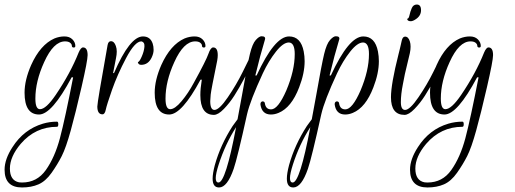

<svg xmlns="http://www.w3.org/2000/svg" viewBox="-148 -499 2248 838"><path d="M214.4 -292Q234.4 -292 234.4 -258.4Q234.4 -234.4 208 -119.6Q181.6 -4.8 160.8 70.4Q140 145.6 121.6 182Q103.2 218.4 77.2 255.2Q51.2 292 20 305.6Q-11.2 319.2 -52 319.2Q-128 319.2 -128 241.6Q-128 196 -93.6 143.2Q-44 65.6 39.2 40.8Q68.8 32 100.8 32Q106.4 32 106.4 43.2Q106.4 54.4 100.8 54.4Q6.4 54.4 -57.6 128.8Q-104.8 184.8 -104.8 236.8Q-104.8 288.8 -64.8 296.8L-52 297.6Q13.6 297.6 52 243.2Q91.2 188 113.6 104Q136 19.2 171.2 -161.6H164.8Q78.4 0.8 22.4 0.8Q-40.8 0.8 -40.8 -94.4Q-40.8 -149.6 -12 -215.2Q28 -304 89.6 -331.2Q111.2 -340 133.2 -340Q155.2 -340 168 -327.2Q180.8 -314.4 180.8 -298.4Q180.8 -291.2 173.2 -291.6Q165.6 -292 165.6 -299.2Q165.6 -306.4 158 -312.4Q150.4 -318.4 136 -318.4Q85.6 -318.4 44.8 -228Q6.4 -144 6.4 -68.8Q6.4 -22.4 26.4 -22.4Q52.8 -22.4 95.2 -84.8Q159.2 -179.2 195.2 -269.6Q204.8 -292 214.4 -292Z M299.2 0Q276.8 0 276.8 -34.4Q276.8 -52.8 321.6 -302.4Q324.8 -319.2 336 -319.2Q350.4 -319.2 357.6 -298.4Q361.6 -287.2 361.6 -274Q361.6 -260.8 358.4 -245.6L345.6 -180H349.6Q418.4 -340 476 -340Q508 -340 518.4 -308.8Q522.4 -296.8 522.4 -281.2Q522.4 -265.6 513.6 -247.2Q498.4 -216 468 -216Q461.6 -216 458 -219.2Q454.4 -222.4 453.6 -228Q460 -228 470.4 -251.6Q480.8 -275.2 482.4 -295.2Q484 -315.2 468.8 -318.4Q440.8 -318.4 402.4 -245.6Q364 -172.8 340.8 -106.4Q317.6 -40 313.6 -20Q309.6 0 299.2 0Z M590.4 0.8Q527.2 0.8 527.2 -94.4Q527.2 -149.6 556 -215.2Q596 -304 657.6 -331.2Q679.2 -340 701.2 -340Q723.2 -340 736 -327.2Q748.8 -314.4 748.8 -298.4Q748.8 -291.2 741.2 -291.6Q733.6 -292 733.6 -299.2Q733.6 -306.4 726 -312.4Q718.4 -318.4 704 -318.4Q653.6 -318.4 612.8 -228Q574.4 -144 574.4 -68.8Q574.4 -22.4 594.8 -22.4Q615.2 -22.4 644.4 -57.2Q673.6 -92 698.4 -138.4Q752 -236 761.6 -264Q771.2 -292 782.4 -292Q802.4 -292 802.4 -258.4Q802.4 -248 800 -234.4Q773.6 -106.4 771.6 -86.4Q769.6 -66.4 769.6 -57.6Q769.6 -19.2 788 -19.2Q808.8 -19.2 846.4 -74.4Q884 -129.6 911.2 -184.8L938.4 -240H960Q955.2 -230.4 947.6 -214Q940 -197.6 917.6 -155.6Q895.2 -113.6 874.8 -81.6Q854.4 -49.6 829.2 -23.6Q804 2.4 785.6 2.4Q726.4 2.4 726.4 -84Q726.4 -112.8 732.8 -151.2H727.2Q645.6 0.8 590.4 0.8Z M1035.2 -21.6Q1065.6 -21.6 1101.6 -104Q1138.4 -191.2 1138.4 -263.2Q1138.4 -312.8 1112.8 -313.6Q1088 -313.6 1056.4 -273.6Q1024.8 -233.6 999.2 -179.2Q944 -60 930.4 -0.8Q888 191.2 872 237.6Q844 319.2 808 319.2Q780 319.2 780 280.8Q780 258.4 789.6 221.6Q814.4 132.8 867.2 51.2L888.8 21.6Q896 -14.4 908 -82.4Q932 -219.2 942.8 -263.6Q953.6 -308 968.4 -324.4Q983.2 -340.8 993.6 -340.8Q1013.6 -340.8 1008 -324.8Q988 -259.2 966.4 -169.6H972Q1050.4 -340 1113.6 -340Q1164.8 -340 1177.6 -274.4Q1181.6 -253.6 1181.6 -232Q1181.6 -179.2 1157.6 -117.6Q1124 -29.6 1068 -6.4Q1051.2 0.8 1034.4 0.8Q995.2 0.8 988.8 -42.4Q988 -49.6 992 -53.6Q996 -57.6 1001.6 -56Q1007.2 -54.4 1008 -48Q1012 -21.6 1035.2 -21.6ZM805.6 297.6Q836.8 297.6 882.4 56Q835.2 129.6 806.4 219.2Q793.6 259.2 793.6 278.4Q793.6 297.6 805.6 297.6Z M1359.2 -21.6Q1389.6 -21.6 1425.6 -104Q1462.4 -191.2 1462.4 -263.2Q1462.4 -312.8 1436.8 -313.6Q1412 -313.6 1380.4 -273.6Q1348.8 -233.6 1323.2 -179.2Q1268 -60 1254.4 -0.8Q1212 191.2 1196 237.6Q1168 319.2 1132 319.2Q1104 319.2 1104 280.8Q1104 258.4 1113.6 221.6Q1138.4 132.8 1191.2 51.2L1212.8 21.6Q1220 -14.4 1232 -82.4Q1256 -219.2 1266.8 -263.6Q1277.6 -308 1292.4 -324.4Q1307.2 -340.8 1317.6 -340.8Q1337.6 -340.8 1332 -324.8Q1312 -259.2 1290.4 -169.6H1296Q1374.4 -340 1437.6 -340Q1488.8 -340 1501.6 -274.4Q1505.6 -253.6 1505.6 -232Q1505.6 -179.2 1481.6 -117.6Q1448 -29.6 1392 -6.4Q1375.2 0.8 1358.4 0.8Q1319.2 0.8 1312.8 -42.4Q1312 -49.6 1316 -53.6Q1320 -57.6 1325.6 -56Q1331.2 -54.4 1332 -48Q1336 -21.6 1359.2 -21.6ZM1129.6 297.6Q1160.8 297.6 1206.4 56Q1159.2 129.6 1130.4 219.2Q1117.6 259.2 1117.6 278.4Q1117.6 297.6 1129.6 297.6Z M1671.2 -479.2Q1689.6 -479.2 1689.6 -454.4Q1689.6 -429.6 1665.6 -414.4Q1653.6 -406.4 1644.8 -406.4Q1632 -406.4 1629.6 -414.4L1628.8 -416.8Q1636 -416.8 1639.2 -432.4Q1642.4 -448 1649.2 -463.6Q1656 -479.2 1671.2 -479.2ZM1620 -19.2Q1640.8 -19.2 1678.4 -74.4Q1716 -129.6 1743.2 -184.8L1770.4 -240H1792Q1787.2 -230.4 1779.6 -214Q1772 -197.6 1749.6 -155.6Q1727.2 -113.6 1706.8 -81.6Q1686.4 -49.6 1661.2 -23.6Q1636 2.4 1617.6 2.4Q1558.4 2.4 1558.4 -74.4Q1558.4 -132 1591.2 -261.6Q1594.4 -275.2 1596.4 -282.4Q1598.4 -289.6 1600.8 -301.2Q1603.2 -312.8 1605.6 -322.4Q1609.6 -339.2 1620 -339.2Q1634.4 -339.2 1640.8 -318.4Q1644 -308.8 1644 -295.2Q1644 -281.6 1640.8 -266.8Q1637.6 -252 1630.4 -223.2Q1623.2 -194.4 1619.2 -176Q1615.2 -157.6 1610.4 -131.2Q1601.6 -87.2 1601.6 -53.2Q1601.6 -19.2 1620 -19.2Z M1984 -292Q2004 -292 2004 -258.4Q2004 -234.4 1977.6 -119.6Q1951.2 -4.8 1930.4 70.4Q1909.6 145.6 1891.2 182Q1872.8 218.4 1846.8 255.2Q1820.8 292 1789.6 305.6Q1758.4 319.2 1717.6 319.2Q1641.6 319.2 1641.6 241.6Q1641.6 196 1676 143.2Q1725.6 65.6 1808.8 40.8Q1838.4 32 1870.4 32Q1876 32 1876 43.2Q1876 54.4 1870.4 54.4Q1776 54.4 1712 128.8Q1664.8 184.8 1664.8 236.8Q1664.8 288.8 1704.8 296.8L1717.6 297.6Q1783.2 297.6 1821.6 243.2Q1860.8 188 1883.2 104Q1905.6 19.2 1940.8 -161.6H1934.4Q1848 0.8 1792 0.8Q1728.8 0.8 1728.8 -94.4Q1728.8 -149.6 1757.6 -215.2Q1797.6 -304 1859.2 -331.2Q1880.8 -340 1902.8 -340Q1924.8 -340 1937.6 -327.2Q1950.4 -314.4 1950.4 -298.4Q1950.4 -291.2 1942.8 -291.6Q1935.2 -292 1935.2 -299.2Q1935.2 -306.4 1927.6 -312.4Q1920 -318.4 1905.6 -318.4Q1855.2 -318.4 1814.4 -228Q1776 -144 1776 -68.8Q1776 -22.4 1796 -22.4Q1822.4 -22.4 1864.8 -84.8Q1928.8 -179.2 1964.8 -269.6Q1974.4 -292 1984 -292Z"/></svg>

Font: Rouge Script
Style: Regular
Weight: 400
Designer: Sabrina Mariela Lopez
Foundry: Typesenses
Version: Version 1.003